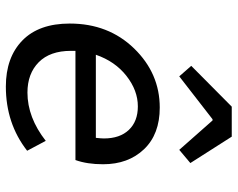

<svg xmlns="http://www.w3.org/2000/svg" viewBox="-96 -684 793 640"><g transform="rotate(90 300.0 -364.5)"><path d="M269 12Q172 12 115.5 -43Q59 -98 59 -201Q59 -330 142 -415.5Q225 -501 339 -501Q428 -501 478 -448.5Q528 -396 528 -312Q528 -259 514 -220H150V-205Q150 -135 188 -97.5Q226 -60 289 -60Q372 -60 450 -121L483 -59Q392 12 269 12ZM335 -428Q282 -428 233.5 -390Q185 -352 163 -288H440Q442 -306 442 -315Q442 -368 413.5 -398Q385 -428 335 -428ZM235 -566 200 -606 336 -741H436L524 -603L480 -566L382 -677H378Z"/></g></svg>

Font: TypoPRO Source Code Pro
Style: Italic
Weight: 500
Italic angle: -11°
Monospace: yes
Designer: Paul D. Hunt, Teo Tuominen
Foundry: Adobe Systems Incorporated
Version: Version 1.030;PS 1.0;hotconv 1.0.84;makeotf.lib2.5.63406